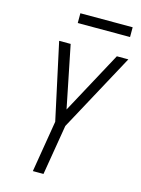

<svg xmlns="http://www.w3.org/2000/svg" viewBox="-134 -988 782 1064"><g transform="rotate(15 257.0 -456.5)"><path d="M163 0 212 -296 117 -735H183L255 -378L448 -735H514L272 -288L224 0ZM191 -857V-913H491V-857Z"/></g></svg>

Font: Iosevka SS04 Light Oblique
Style: Regular
Weight: 300
Italic angle: -9°
Monospace: yes
Designer: Belleve Invis
Foundry: Belleve Invis
Version: Version 19.0.0; ttfautohint (v1.8.4)